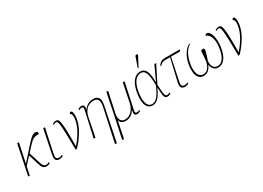

<svg xmlns="http://www.w3.org/2000/svg" viewBox="-16 -1780 4101 2994"><g transform="rotate(-30 2034.5 -282.5)"><path d="M12 0H40L73 -153L188 -277L245 -94C268 -19 290 6 345 6C359 6 384 1 408 -14L402 -35C384 -23 367 -19 352 -19C313 -19 294 -36 271 -113L211 -303L307 -407C374 -480 407 -493 489 -493C494 -520 488 -543 452 -543C409 -543 375 -519 303 -439L81 -192L154 -536H122Z M573 10C593 10 618 4 640 -10L635 -31C613 -18 594 -15 578 -15C518 -15 521 -58 535 -122L623 -536H591L507 -123C488 -31 503 10 573 10Z M754 -517 759 -499C776 -510 792 -516 806 -516C847 -516 858 -488 863 9L892 0C1051 -175 1123 -331 1123 -463C1123 -519 1111 -545 1088 -545C1074 -545 1065 -533 1065 -515C1082 -515 1094 -501 1094 -447C1094 -340 1027 -189 896 -41H893C896 -518 876 -539 815 -539C793 -539 770 -528 754 -517Z M1437 240H1469L1591 -359C1616 -483 1592 -542 1486 -542C1425 -542 1369 -516 1322 -453H1320C1333 -510 1323 -539 1275 -539C1257 -539 1236 -532 1215 -519L1221 -498C1242 -511 1255 -514 1267 -514C1293 -514 1302 -501 1293 -457L1191 0H1223L1289 -334C1310 -439 1374 -517 1482 -517C1566 -517 1586 -455 1566 -360Z M1566 240H1598L1660 -64H1661C1667 -32 1693 10 1765 10C1841 10 1889 -26 1930 -87H1932C1915 -19 1929 6 1973 6C1993 6 2013 -1 2035 -14L2029 -35C2008 -22 1995 -19 1983 -19C1959 -19 1949 -34 1955 -63L2056 -536H2024L1955 -198C1938 -110 1871 -15 1768 -15C1691 -15 1663 -82 1681 -168L1760 -536H1728L1646 -136Z M2348 -605 2442 -784 2444 -796C2428 -808 2406 -811 2398 -787L2336 -611ZM2250 11C2350 11 2404 -98 2450 -193H2452C2455 -31 2466 7 2519 7C2541 7 2564 -3 2581 -14L2574 -35C2560 -25 2543 -18 2527 -18C2491 -18 2480 -42 2473 -234L2625 -536H2593L2473 -280H2471C2472 -465 2434 -546 2341 -546C2234 -546 2157 -446 2130 -257C2102 -57 2172 11 2250 11ZM2250 -12C2176 -12 2136 -102 2159 -266C2188 -470 2274 -522 2337 -522C2414 -522 2448 -450 2449 -237C2400 -139 2352 -12 2250 -12Z M2833 10C2853 10 2878 4 2900 -10L2895 -31C2873 -18 2854 -15 2838 -15C2778 -15 2782 -58 2795 -122L2876 -506H3039L3049 -536H2792C2711 -536 2689 -508 2657 -465L2674 -459C2706 -494 2723 -506 2780 -506H2858L2768 -123C2746 -31 2763 10 2833 10Z M3049 -242C3025 -64 3082 10 3172 10C3245 10 3290 -45 3316 -107C3325 -46 3358 10 3432 10C3522 10 3598 -68 3624 -252C3647 -413 3601 -544 3539 -544C3524 -544 3510 -533 3506 -516C3562 -504 3620 -421 3596 -252C3575 -104 3521 -15 3435 -15C3354 -15 3333 -89 3339 -159C3347 -183 3376 -267 3388 -320C3392 -344 3391 -363 3366 -363C3354 -363 3338 -358 3327 -352C3324 -282 3318 -218 3312 -159C3293 -89 3258 -15 3176 -15C3094 -15 3059 -108 3077 -242C3095 -363 3145 -480 3231 -528L3223 -540C3129 -490 3069 -375 3049 -242Z M3684 -517 3689 -499C3706 -510 3722 -516 3736 -516C3777 -516 3788 -488 3793 9L3822 0C3981 -175 4053 -331 4053 -463C4053 -519 4041 -545 4018 -545C4004 -545 3995 -533 3995 -515C4012 -515 4024 -501 4024 -447C4024 -340 3957 -189 3826 -41H3823C3826 -518 3806 -539 3745 -539C3723 -539 3700 -528 3684 -517Z"/></g></svg>

Font: Noto Serif SemiCondensed Thin
Style: Italic
Weight: 100
Width: 4
Italic angle: -12°
Designer: Monotype Design Team
Foundry: Monotype Imaging Inc.
Version: Version 2.013